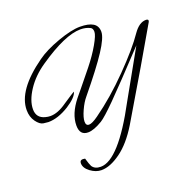

<svg xmlns="http://www.w3.org/2000/svg" viewBox="-154 -822 1257 1237"><g transform="rotate(-20 475.0 -204.0)"><path d="M336 254Q298 254 261.5 227Q225 200 225 167Q225 146 246 146Q251 146 261 148Q273 190 281 205Q298 232 339 232Q462 232 641 -104L821 -425Q628 -219 547.5 -138.5Q467 -58 437 -40Q377 -4 338 -4Q281 -4 281 -71Q281 -151 349 -236Q354 -242 391.5 -287.5Q429 -333 479.5 -396Q530 -459 563.5 -517.5Q597 -576 597 -599.5Q597 -623 583 -630Q554 -645 517 -645Q411 -645 224 -517Q146 -464 100 -394Q54 -324 54 -265Q54 -206 111 -191Q129 -186 146 -186Q197 -186 259 -230Q332 -279 341 -282Q331 -245 262 -201Q186 -154 120 -154Q111 -154 86.5 -157.5Q62 -161 38 -194Q14 -227 14 -274Q14 -410 213 -552Q271 -594 366 -628Q461 -662 519.5 -662Q578 -662 608.5 -643.5Q639 -625 639 -584.5Q639 -544 583 -458.5Q527 -373 406 -226Q381 -197 360 -150.5Q339 -104 339 -76.5Q339 -49 360.5 -49Q382 -49 425 -80Q547 -167 668.5 -291Q790 -415 847 -499Q888 -558 934 -558Q950 -558 950 -548Q950 -546 948 -540Q822 -320 605 44Q541 149 468.5 201.5Q396 254 336 254Z"/></g></svg>

Font: Alex Brush
Style: Regular
Weight: 400
Designer: Robert E. Leuschke
Foundry: Robert E. Leuschke
Version: Version 1.003